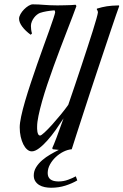

<svg xmlns="http://www.w3.org/2000/svg" viewBox="-20 -695 575 894"><path d="M339.8 145Q315.9 159.2 284.7 169.2Q253.4 179.2 217.8 179.2Q203.1 179.2 188.5 176.3Q173.8 173.3 162.6 166.5Q151.4 159.7 144.3 148.7Q137.2 137.7 137.2 122.1Q137.2 101.6 148.2 83.7Q159.2 65.9 176.5 51Q193.8 36.1 214.4 24.2Q234.9 12.2 253.9 2.9L226.1 0L223.1 -4.9Q229 -17.1 243.2 -54.2Q257.3 -91.3 275.9 -144Q259.3 -118.2 240 -90.8Q220.7 -63.5 200.9 -41.3Q181.2 -19 162.1 -4.6Q143.1 9.8 127.9 9.8Q116.7 9.8 106.4 1Q96.2 -7.8 88.6 -22.9Q81.1 -38.1 76.4 -58.3Q71.8 -78.6 71.8 -102.1Q71.8 -121.6 78.6 -153.3Q85.4 -185.1 96.9 -224.4Q108.4 -263.7 123 -307.6Q137.7 -351.6 152.8 -395.3Q168 -439 182.9 -480Q197.8 -521 209.5 -553.7Q221.2 -586.4 228.5 -608.6Q235.8 -630.9 236.8 -637.2Q236.8 -642.6 233.9 -647Q215.3 -645.5 197.8 -642.6Q180.2 -639.6 166 -634.8Q159.7 -632.3 152.3 -626.7Q145 -621.1 138.7 -612.8Q132.3 -604.5 128.2 -594.5Q124 -584.5 124 -574.2Q124 -567.9 125 -558.3Q126 -548.8 128.9 -539.1L123 -533.2Q98.1 -551.3 83.5 -571Q68.8 -590.8 68.8 -607.9Q68.8 -617.7 75.4 -629.4Q82 -641.1 91.8 -651.1Q101.6 -661.1 112.8 -668Q124 -674.8 132.8 -674.8Q147.9 -674.8 159.9 -674.1Q171.9 -673.3 184.6 -672.4Q197.3 -671.4 211.9 -670.7Q226.6 -669.9 247.1 -669.9Q255.9 -669.9 267.1 -670.2Q278.3 -670.4 289.8 -670.7Q301.3 -670.9 312.3 -671.4Q323.2 -671.9 332 -672.9L335.9 -667Q328.6 -646.5 316.9 -616Q305.2 -585.4 290.8 -548.3Q276.4 -511.2 260.7 -469.7Q245.1 -428.2 229.7 -386Q214.4 -343.8 200.4 -302.2Q186.5 -260.7 176 -223.6Q165.5 -186.5 159.2 -156Q152.8 -125.5 152.8 -105Q152.8 -102.1 152.8 -95.2Q152.8 -88.4 154.1 -81.5Q155.3 -74.7 158.2 -69.3Q161.1 -64 167 -64Q171.9 -64 187.5 -78.4Q203.1 -92.8 222.7 -114.5Q242.2 -136.2 262.7 -161.1Q283.2 -186 297.9 -207Q313 -250.5 328.6 -297.1Q344.2 -343.8 359.4 -389.2Q374.5 -434.6 387.9 -476.1Q401.4 -517.6 411.9 -550.8Q422.4 -584 428.7 -606.7Q435.1 -629.4 436 -637.2Q436 -645.5 431.2 -648.9V-654.8Q444.3 -658.7 455.3 -661.4Q466.3 -664.1 477.8 -665.8Q489.3 -667.5 502.4 -668.5Q515.6 -669.4 533.2 -669.9L535.2 -667Q530.3 -654.3 520.3 -625Q510.3 -595.7 496.6 -555.2Q482.9 -514.6 466.6 -465.6Q450.2 -416.5 432.6 -364Q415 -311.5 397.7 -258.5Q380.4 -205.6 364.7 -157.2Q349.1 -108.9 335.9 -68.4Q322.8 -27.8 314 0Q295.4 1.5 275.6 11.2Q255.9 21 239.5 36.4Q223.1 51.8 212.6 71Q202.1 90.3 202.1 110.8Q202.1 149.9 252.9 149.9Q275.9 149.9 297.6 141.8Q319.3 133.8 333 126Z"/></svg>

Font: Romanesco
Style: Regular
Weight: 400
Designer: Astigmatic (AOETI)
Foundry: Astigmatic (AOETI)
Version: Version 1.000